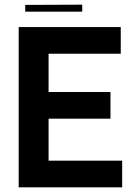

<svg xmlns="http://www.w3.org/2000/svg" viewBox="-20 -802 587 822"><path d="M60 0V-686H497V-572H188V-408H453V-294H188V-114H503V0ZM88 -752V-781L332 -782V-752Z"/></svg>

Font: AXENEO7
Style: Regular
Weight: 400
Designer: Hector Gatti, Simon Guibord
Foundry: Omnibus-Type, Jean-Christophe Thérien
Version: Version 1.000